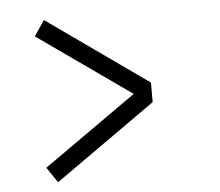

<svg xmlns="http://www.w3.org/2000/svg" viewBox="-44 -586 739 645"><g transform="rotate(-5 325.0 -263.5)"><path d="M126.5 10 91.5 -42 405.5 -263.5 91.5 -485 126.5 -537 466.5 -296.5V-230.5Z"/></g></svg>

Font: Trispace Light
Style: Regular
Weight: 300
Designer: Tyler Finck
Foundry: Etcetera Type Company
Version: Version 1.210; ttfautohint (v1.8.3)